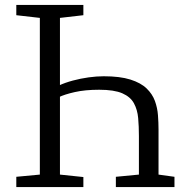

<svg xmlns="http://www.w3.org/2000/svg" viewBox="-20 -763 759 783"><path d="M219.5 -414Q245.5 -426 277.2 -434.5Q309 -443 341.5 -447.5Q374 -452 403 -452Q469.5 -452 512 -438.5Q554.5 -425 578 -402.2Q601.5 -379.5 611.8 -351.2Q622 -323 624.2 -293Q626.5 -263 626.5 -235V-51L691.5 -42V0H452.5V-42L546.5 -51V-208Q546.5 -247 543.5 -281.2Q540.5 -315.5 526.2 -341.8Q512 -368 478.8 -382.5Q445.5 -397 384.5 -397Q327 -397 285 -387.5Q243 -378 219.5 -366.5ZM142.5 -51V-690L46.5 -701V-743H320V-701L224.5 -690V-51L320 -41V0H46.5V-42Z"/></svg>

Font: Merriweather 24pt Light
Style: Regular
Weight: 300
Designer: Eben Sorkin
Foundry: Eben Sorkin
Version: Version 2.100